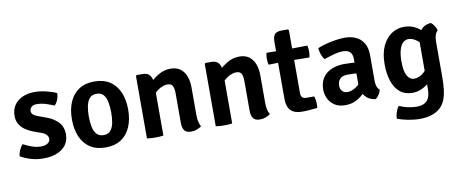

<svg xmlns="http://www.w3.org/2000/svg" viewBox="-72 -965 3601 1502"><g transform="rotate(-10 1728.0 -213.5)"><path d="M25 -35.5Q26 -57 37.5 -83.2Q49 -109.5 64.5 -124.5Q96.5 -107.5 132 -94.8Q167.5 -82 203.5 -82Q238 -82 257.2 -95.5Q276.5 -109 277 -130Q277 -148 263.5 -162.5Q250 -177 223 -186.5L166 -207Q131.5 -220 102.8 -239.2Q74 -258.5 57.2 -286.5Q40.5 -314.5 40.5 -353.5Q40.5 -402 64 -437.2Q87.5 -472.5 129.5 -491.5Q171.5 -510.5 226 -510.5Q270 -510.5 319 -498.8Q368 -487 399.5 -471.5Q400.5 -456 395.8 -437.5Q391 -419 382.5 -403.2Q374 -387.5 363 -378.5Q334 -391.5 298.2 -402.8Q262.5 -414 226 -414Q200 -414 185.2 -401.2Q170.5 -388.5 170.5 -369.5Q170.5 -352.5 182.5 -341Q194.5 -329.5 219.5 -320.5L281.5 -298Q338 -278 374.8 -240.8Q411.5 -203.5 411.5 -142Q411.5 -70 356 -28.2Q300.5 13.5 205.5 13.5Q152 13.5 105.5 -1Q59 -15.5 25 -35.5Z M924.5 -248.5Q924.5 -170 899 -110.8Q873.5 -51.5 823.8 -19Q774 13.5 701 13.5Q627 13.5 577.2 -19.5Q527.5 -52.5 502.5 -111.5Q477.5 -170.5 477.5 -248.5Q477.5 -326.5 502.8 -385.5Q528 -444.5 577.8 -477.5Q627.5 -510.5 701 -510.5Q774.5 -510.5 824.5 -477.2Q874.5 -444 899.5 -385.2Q924.5 -326.5 924.5 -248.5ZM611.5 -248.5Q611.5 -204.5 618.8 -167.2Q626 -130 645.5 -107.2Q665 -84.5 701 -84.5Q738 -84.5 757 -107.2Q776 -130 783 -167.2Q790 -204.5 790 -248.5Q790 -292 783 -329.5Q776 -367 757 -389.8Q738 -412.5 701 -412.5Q665 -412.5 645.5 -389.8Q626 -367 618.8 -329.5Q611.5 -292 611.5 -248.5Z M1086 -502Q1124.5 -502 1142.5 -476.8Q1160.5 -451.5 1160.5 -408V0Q1147 2.5 1129.8 3.5Q1112.5 4.5 1095.5 4.5Q1079 4.5 1061.8 3.5Q1044.5 2.5 1030 0V-495.5L1036.5 -502ZM1442.5 -115.5Q1442.5 -88 1447 -63.5Q1451.5 -39 1463.5 -20.5Q1449 -9 1427.5 -0.8Q1406 7.5 1381.5 7.5Q1342.5 7.5 1327.2 -13.5Q1312 -34.5 1312 -74V-307.5Q1312 -349 1301.2 -368.5Q1290.5 -388 1260 -388Q1239.5 -388 1215 -377.8Q1190.5 -367.5 1167.5 -347.2Q1144.5 -327 1128.5 -296V-415Q1163 -451 1207.8 -478.2Q1252.5 -505.5 1306 -505.5Q1352.5 -505.5 1382.5 -483.2Q1412.5 -461 1427.5 -422.2Q1442.5 -383.5 1442.5 -334Z M1632.5 -502Q1671 -502 1689 -476.8Q1707 -451.5 1707 -408V0Q1693.5 2.5 1676.2 3.5Q1659 4.5 1642 4.5Q1625.5 4.5 1608.2 3.5Q1591 2.5 1576.5 0V-495.5L1583 -502ZM1989 -115.5Q1989 -88 1993.5 -63.5Q1998 -39 2010 -20.5Q1995.5 -9 1974 -0.8Q1952.5 7.5 1928 7.5Q1889 7.5 1873.8 -13.5Q1858.5 -34.5 1858.5 -74V-307.5Q1858.5 -349 1847.8 -368.5Q1837 -388 1806.5 -388Q1786 -388 1761.5 -377.8Q1737 -367.5 1714 -347.2Q1691 -327 1675 -296V-415Q1709.5 -451 1754.2 -478.2Q1799 -505.5 1852.5 -505.5Q1899 -505.5 1929 -483.2Q1959 -461 1974 -422.2Q1989 -383.5 1989 -334Z M2143 -568Q2143 -611.5 2158.5 -630Q2174 -648.5 2213.5 -648.5H2263.5L2270.5 -641.5V-141.5Q2270.5 -120.5 2280.2 -108.5Q2290 -96.5 2313.5 -96.5H2375.5Q2380.5 -82.5 2383 -65.8Q2385.5 -49 2385.5 -33Q2385.5 -26 2385.2 -18.2Q2385 -10.5 2383 -3.5Q2356.5 -0.5 2324.2 2Q2292 4.5 2262 4.5Q2202.5 4.5 2172.8 -25.2Q2143 -55 2143 -117ZM2391.5 -497.5Q2397.5 -474.5 2397.5 -451Q2397.5 -439 2396 -427Q2394.5 -415 2391.5 -403L2216 -406L2067 -403Q2061.5 -426 2061.5 -451Q2061.5 -473.5 2067 -497.5L2219 -495Z M2454 -135.5Q2454 -194.5 2480.8 -232Q2507.5 -269.5 2551.8 -287.5Q2596 -305.5 2649 -305.5Q2674 -305.5 2708.8 -303.8Q2743.5 -302 2772.5 -295.5V-211Q2748.5 -216.5 2716.8 -217.8Q2685 -219 2660.5 -219Q2621 -219 2601.5 -198.8Q2582 -178.5 2582 -144.5Q2582 -119 2596.8 -102Q2611.5 -85 2638.5 -85Q2671.5 -85 2707.2 -108.5Q2743 -132 2767.5 -175L2786.5 -86Q2767.5 -64 2742 -40.8Q2716.5 -17.5 2682.2 -2Q2648 13.5 2603.5 13.5Q2553 13.5 2519.8 -8.8Q2486.5 -31 2470.2 -65.2Q2454 -99.5 2454 -135.5ZM2890 -59.5Q2886 -42 2873.2 -22Q2860.5 -2 2847 7.5Q2809 4 2784.8 -14Q2760.5 -32 2748 -57.8Q2735.5 -83.5 2732 -110V-329.5Q2732 -368.5 2713.5 -386.8Q2695 -405 2659 -405Q2624 -405 2585 -394.2Q2546 -383.5 2506.5 -370Q2492 -386 2483.2 -412Q2474.5 -438 2472.5 -463Q2504 -476 2542.2 -486Q2580.5 -496 2619.5 -501.8Q2658.5 -507.5 2691.5 -507.5Q2738 -507.5 2776.5 -490.5Q2815 -473.5 2838.5 -436.2Q2862 -399 2862 -338.5V-134.5Q2862 -109.5 2868.2 -90.8Q2874.5 -72 2890 -59.5Z M3416.5 -437Q3402 -425.5 3395.2 -402.8Q3388.5 -380 3388.5 -353.5V-74.5Q3388.5 -10.5 3382.8 32.2Q3377 75 3366 103Q3355 131 3339 151Q3312 185 3266.2 202.8Q3220.5 220.5 3162 220.5Q3115.5 220.5 3066.8 211Q3018 201.5 2981.5 187.5Q2981.5 164 2990.8 135.8Q3000 107.5 3014.5 91.5Q3046.5 106 3082.5 114Q3118.5 122 3150 122Q3193.5 122 3217.8 106.5Q3242 91 3251.8 63.8Q3261.5 36.5 3261.5 2.5V-363Q3261.5 -418.5 3288.5 -458.8Q3315.5 -499 3373.5 -504Q3387 -495 3400.2 -474.8Q3413.5 -454.5 3416.5 -437ZM2961.5 -247.5Q2961.5 -334.5 2989.2 -393Q3017 -451.5 3061.8 -481Q3106.5 -510.5 3157.5 -510.5Q3204 -510.5 3237 -495.8Q3270 -481 3292.8 -459.5Q3315.5 -438 3330 -416.5L3310.5 -308Q3283 -356 3247.2 -383.2Q3211.5 -410.5 3179.5 -410.5Q3153 -410.5 3134 -391.8Q3115 -373 3105 -336.5Q3095 -300 3095 -246.5Q3095 -167.5 3116.2 -132.2Q3137.5 -97 3168.5 -97Q3203.5 -97 3236 -120.2Q3268.5 -143.5 3289 -184L3307.5 -89.5Q3292.5 -64 3267 -41.5Q3241.5 -19 3208.5 -4.8Q3175.5 9.5 3138.5 9.5Q3079 9.5 3039.8 -23Q3000.5 -55.5 2981 -113.5Q2961.5 -171.5 2961.5 -247.5Z"/></g></svg>

Font: Signika Light SemiBold
Style: Regular
Weight: 600
Version: Version 2.003;gftools[0.9.32]